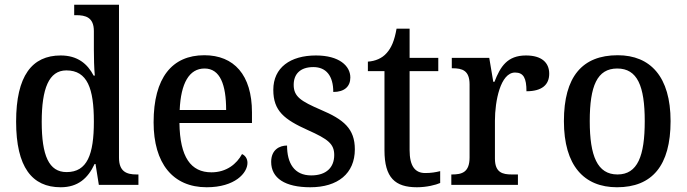

<svg xmlns="http://www.w3.org/2000/svg" viewBox="-20 -780 2897 810"><path d="M236 10C309 10 351 -28 379 -88H383L397 0H564V-44H556C514 -44 482 -56 482 -115V-760H293V-716H301C341 -716 376 -707 376 -649V-570C376 -536 377 -493 380 -461H375C349 -511 307 -546 236 -546C115 -546 48 -460 48 -267C48 -75 115 10 236 10ZM261 -54C186 -54 156 -124 156 -266C156 -406 186 -483 260 -483C349 -483 376 -406 376 -267C376 -128 348 -54 261 -54Z M852 10C971 10 1024 -50 1024 -93C1024 -112 1013 -125 1001 -130C979 -89 936 -53 872 -53C785 -53 739 -117 737 -261H1043V-306C1043 -464 967 -547 842 -547C706 -547 628 -452 628 -264C628 -91 709 10 852 10ZM934 -316H738C743 -429 778 -491 843 -491C909 -491 934 -422 934 -316Z M1289 10C1405 10 1477 -48 1477 -150C1477 -237 1430 -276 1333 -317C1250 -353 1219 -372 1219 -422C1219 -467 1246 -497 1302 -497C1356 -497 1386 -460 1386 -392C1433 -392 1458 -415 1458 -453C1458 -502 1411 -546 1313 -546C1205 -546 1133 -495 1133 -401C1133 -312 1179 -276 1279 -231C1364 -193 1390 -173 1390 -126C1390 -74 1357 -40 1293 -40C1221 -40 1191 -92 1191 -166C1160 -166 1124 -149 1124 -97C1124 -28 1183 10 1289 10Z M1739 10C1780 10 1819 0 1837 -8V-58C1817 -53 1798 -50 1774 -50C1731 -50 1708 -79 1708 -147V-480H1829V-536H1708V-659H1653C1644 -608 1631 -578 1611 -556C1592 -534 1563 -522 1532 -520V-480H1602V-146C1602 -30 1647 10 1739 10Z M1884 0H2165V-44H2139C2100 -44 2068 -52 2068 -111V-271C2068 -353 2091 -474 2153 -474C2189 -474 2201 -450 2201 -395C2267 -395 2297 -423 2297 -469C2297 -516 2265 -546 2199 -546C2120 -546 2091 -499 2066 -435H2061L2044 -536H1886V-492H1889C1930 -492 1961 -483 1961 -424V-116C1961 -53 1929 -44 1887 -44H1884Z M2583 10C2731 10 2809 -81 2809 -269C2809 -456 2724 -547 2586 -547C2436 -547 2359 -456 2359 -269C2359 -81 2444 10 2583 10ZM2585 -44C2500 -44 2468 -122 2468 -269C2468 -417 2499 -491 2584 -491C2669 -491 2700 -417 2700 -269C2700 -122 2670 -44 2585 -44Z"/></svg>

Font: Noto Serif Lao SemiCondensed Medium
Style: Regular
Weight: 500
Width: 4
Designer: Monotype Design Team
Foundry: Monotype Imaging Inc.
Version: Version 2.003